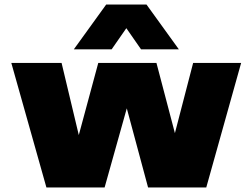

<svg xmlns="http://www.w3.org/2000/svg" viewBox="-20 -828 1115 848"><path d="M185 0 30 -550H252L328 -231.5L414 -550H671L752.5 -240L833 -550H1045L891 0H634L540 -349.5L442 0ZM306 -610 449 -808H627L770 -610H603L538 -703.5L473 -610Z"/></svg>

Font: Encode Sans Expanded Black
Style: Regular
Weight: 900
Width: 7
Designer: Multiple Designers
Foundry: Impallari Type
Version: Version 3.000; ttfautohint (v1.8.3) -l 8 -r 50 -G 200 -x 14 